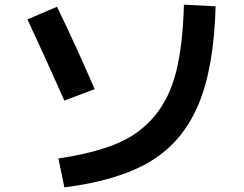

<svg xmlns="http://www.w3.org/2000/svg" viewBox="-20 -767 1040 817"><path d="M897.5 -740.2Q890.6 -479.5 824.2 -321.8Q757.8 -164.1 622.1 -81.5Q486.3 1 253.9 30.3L228.5 -92.8Q378.9 -115.2 475.6 -155.3Q572.3 -195.3 636.7 -272Q701.2 -348.6 729.5 -461.9Q757.8 -575.2 762.7 -747.1ZM96.7 -684.6 222.7 -738.3Q307.6 -562.5 382.8 -387.7L253.9 -338.9Q188.5 -487.3 96.7 -684.6Z"/></svg>

Font: Mgen+ 1c bold
Style: Bold
Weight: 700
Designer: [Source Han Sans]
Ryoko NISHIZUKA  (kana & ideographs); Paul D. Hunt (Latin, Greek & Cyrillic); Wenlong ZHANG  (bopomofo
Version: Version 1.059.20150602